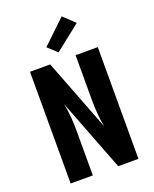

<svg xmlns="http://www.w3.org/2000/svg" viewBox="-177 -1088 954 1187"><g transform="rotate(-20 300.0 -495.0)"><path d="M77 0V-735H210L393 -261Q384 -306 380.5 -351Q377 -396 377 -441V-735H523V0H390L207 -474Q216 -429 219.5 -384Q223 -339 223 -294V0ZM284 -787 224 -843 378 -990 452 -920Z"/></g></svg>

Font: Iosevka SS04 Heavy Extended
Style: Regular
Weight: 900
Width: 7
Monospace: yes
Designer: Belleve Invis
Foundry: Belleve Invis
Version: Version 19.0.0; ttfautohint (v1.8.4)